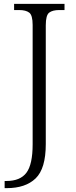

<svg xmlns="http://www.w3.org/2000/svg" viewBox="-20 -734 391 994"><path d="M4 240V203H13Q85 203 117 160Q149 117 149 13V-605Q149 -655 131.5 -668.5Q114 -682 79 -682H53V-714H314V-682H287Q252 -682 234.5 -668.5Q217 -655 217 -603V12Q217 139 164.5 189.5Q112 240 15 240Z"/></svg>

Font: Noto Serif Sinhala Light
Style: Regular
Weight: 300
Designer: Jelle Bosma - Monotype Design Team
Foundry: Monotype Imaging Inc.
Version: Version 2.007; ttfautohint (v1.8.4.7-5d5b)